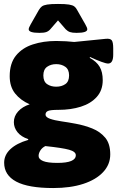

<svg xmlns="http://www.w3.org/2000/svg" viewBox="-20 -738 592 970"><path d="M249 212Q123 212 62 179.5Q1 147 1 84Q1 45 32.5 15.5Q64 -14 122 -31L123 -35Q87 -47 68.5 -70Q50 -93 50 -121Q50 -151 71.5 -175Q93 -199 130 -211Q84 -231 56.5 -265.5Q29 -300 29 -353Q29 -418 60.5 -457Q92 -496 145.5 -513.5Q199 -531 264 -531Q288 -531 313.5 -529.5Q339 -528 355 -526L515 -542Q537 -544 544.5 -534.5Q552 -525 552 -493V-462Q552 -417 526 -417Q516 -417 491.5 -426Q467 -435 435 -450L433 -446Q468 -427 483.5 -400.5Q499 -374 499 -333Q499 -282 469 -248.5Q439 -215 388.5 -199Q338 -183 275 -183Q235 -183 222.5 -177.5Q210 -172 210 -159Q210 -146 232.5 -138Q255 -130 290 -125Q325 -120 362 -113Q406 -105 446 -89Q486 -73 511.5 -42.5Q537 -12 537 42Q537 93 501 131.5Q465 170 400.5 191Q336 212 249 212ZM264 -300Q291 -300 310 -313Q329 -326 329 -357Q329 -387 310 -400.5Q291 -414 264 -414Q237 -414 218 -400.5Q199 -387 199 -357Q199 -326 218 -313Q237 -300 264 -300ZM270 85Q363 85 363 46Q363 28 329 18.5Q295 9 209 0Q193 8 184 22Q175 36 175 50Q175 66 197.5 75.5Q220 85 270 85ZM179 -572Q125 -572 125 -590Q125 -598 135 -615L176 -687Q183 -699 191.5 -705.5Q200 -712 218.5 -715Q237 -718 273 -718Q310 -718 328.5 -715Q347 -712 355.5 -705.5Q364 -699 370 -687L411 -615Q421 -598 421 -590Q421 -572 367 -572Q345 -572 333.5 -576Q322 -580 312 -590L273 -635L234 -590Q225 -580 213.5 -576Q202 -572 179 -572Z"/></svg>

Font: Asap Black
Style: Regular
Weight: 900
Designer: Pablo Cosgaya
Foundry: Omnibus-Type
Version: Version 3.001; ttfautohint (v1.8.4.7-5d5b)